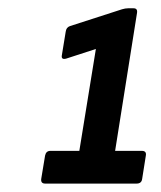

<svg xmlns="http://www.w3.org/2000/svg" viewBox="-20 -791 388 463"><path d="M88.9 -348.3Q78 -348.3 79.4 -359.6L88.7 -415.9Q91.1 -427.2 101.5 -427.2H171.3L211.2 -672.9L139.4 -649.6Q127.6 -646.6 129 -656.8L138.4 -714.3Q139.7 -725 148.5 -728L274.2 -768.6Q282.1 -771 288.7 -771H302.2Q312.2 -771 310.4 -759.8L257.6 -427.2H322Q334 -427.2 331.6 -415.2L322.8 -359.6Q321.4 -348.3 309.4 -348.3Z"/></svg>

Font: Sofia Sans Condensed
Style: Italic
Weight: 400
Italic angle: -9°
Designer: Botio Nikoltchev, Ani Petrova
Foundry: lettersoup
Version: Version 4.101